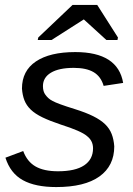

<svg xmlns="http://www.w3.org/2000/svg" viewBox="-20 -748 540 778"><path d="M443 -155Q443 -76 383 -33Q323 10 208 10Q123 10 72.5 -18Q22 -46 2 -109L74 -136Q90 -93 124 -73.5Q158 -54 215 -54Q285 -54 321 -78Q357 -102 357 -147Q357 -178 332 -197Q309 -217 227 -243Q182 -258 152 -272.5Q122 -287 104.5 -304Q87 -321 79 -341.5Q71 -362 69 -389Q69 -461 125.5 -499Q182 -537 285 -537Q458 -537 479 -412L400 -400Q389 -438 359.5 -455.5Q330 -473 279 -473Q219 -473 186.5 -453.5Q154 -434 154 -399Q154 -377 164 -364Q169 -357 176 -350.5Q183 -344 193 -339Q212 -328 283 -306Q328 -292 358 -277Q388 -262 406 -244.5Q424 -227 432.5 -205Q441 -183 443 -155ZM458 -596 456 -586H411L320 -669H319L189 -586H133L135 -596L274 -728H374Z"/></svg>

Font: Libra Sans Modern
Style: Italic
Weight: 400
Italic angle: -12°
Foundry: Stefan Peev, Context Ltd
Version: Version 1.000